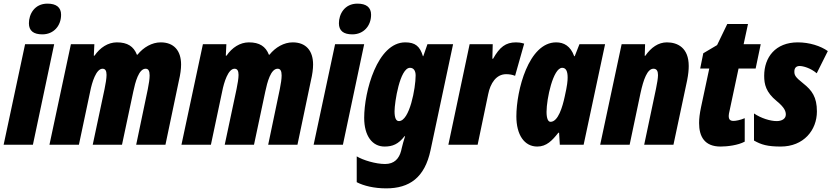

<svg xmlns="http://www.w3.org/2000/svg" viewBox="-32 -796 4573 1056"><path d="M201 -607C263 -607 304 -654 304 -715C304 -756 277 -776 229 -776C157 -776 127 -717 127 -668C127 -627 152 -607 201 -607ZM-12 0H149L266 -553H106Z M240 0H402L464 -293C474 -344 497 -418 532 -418C547 -418 554 -407 554 -384C554 -365 549 -335 543 -306L478 0H639L701 -292C712 -344 731 -418 769 -418C784 -418 791 -406 791 -381C791 -363 787 -335 781 -306L717 0H878L952 -353C960 -386 964 -417 964 -441C964 -518 924 -563 852 -563C804 -563 757 -536 724 -495H721C703 -541 669 -563 611 -563C562 -563 518 -534 488 -490H484L487 -553H358Z M966 0H1128L1190 -293C1200 -344 1223 -418 1258 -418C1273 -418 1280 -407 1280 -384C1280 -365 1275 -335 1269 -306L1204 0H1365L1427 -292C1438 -344 1457 -418 1495 -418C1510 -418 1517 -406 1517 -381C1517 -363 1513 -335 1507 -306L1443 0H1604L1678 -353C1686 -386 1690 -417 1690 -441C1690 -518 1650 -563 1578 -563C1530 -563 1483 -536 1450 -495H1447C1429 -541 1395 -563 1337 -563C1288 -563 1244 -534 1214 -490H1210L1213 -553H1084Z M1906 -607C1968 -607 2009 -654 2009 -715C2009 -756 1982 -776 1934 -776C1862 -776 1832 -717 1832 -668C1832 -627 1857 -607 1906 -607ZM1693 0H1854L1971 -553H1811Z M2092 240C2220 240 2304 181 2336 30L2460 -553H2319L2296 -487H2294C2278 -541 2252 -563 2197 -563C2043 -563 1971 -292 1971 -148C1971 -48 2016 10 2083 10C2127 10 2159 -3 2193 -47H2196C2188 -22 2182 0 2178 17L2174 34C2163 76 2137 106 2086 106C2034 106 1965 85 1930 64V206C1968 226 2026 240 2092 240ZM2162 -130C2146 -130 2138 -148 2138 -184C2138 -232 2167 -423 2223 -423C2243 -423 2254 -407 2254 -381C2254 -312 2221 -130 2162 -130Z M2434 0H2595L2653 -278C2665 -338 2697 -388 2752 -388C2770 -388 2786 -385 2801 -379L2851 -556C2831 -562 2819 -563 2806 -563C2749 -563 2716 -537 2680 -473H2676L2678 -553H2551Z M2923 10C2974 10 3005 -23 3039 -66H3043L3047 0H3178L3296 -553H3155L3129 -487H3126C3106 -543 3069 -563 3027 -563C2875 -563 2808 -298 2808 -156C2808 -54 2852 10 2923 10ZM2996 -126C2982 -126 2974 -145 2974 -181C2974 -252 3010 -423 3060 -423C3080 -423 3090 -406 3090 -370C3090 -351 3088 -327 3074 -265C3062 -209 3038 -126 2996 -126Z M3269 0H3431L3491 -285C3507 -358 3528 -418 3562 -418C3580 -418 3587 -405 3587 -383C3587 -366 3582 -337 3576 -308L3511 0H3672L3747 -353C3754 -388 3756 -413 3756 -433C3756 -533 3695 -563 3636 -563C3589 -563 3549 -535 3517 -489H3514L3516 -553H3387Z M3931 10C3968 10 4027 3 4064 -17V-146C4039 -135 4013 -131 4003 -131C3983 -131 3976 -139 3976 -159C3976 -166 3978 -176 3980 -184L4030 -419H4124L4152 -553H4058L4082 -664H3968L3912 -548L3836 -503L3819 -419H3869L3824 -208C3816 -170 3813 -144 3813 -119C3813 -45 3843 10 3931 10Z M4262 10C4388 10 4461 -80 4461 -183C4461 -262 4434 -299 4386 -337C4340 -373 4337 -384 4337 -403C4337 -423 4348 -433 4366 -433C4385 -433 4426 -422 4460 -393L4521 -515C4482 -543 4420 -563 4356 -563C4233 -563 4171 -481 4171 -379C4171 -333 4180 -289 4240 -240C4284 -204 4290 -183 4290 -166C4290 -142 4267 -130 4240 -130C4205 -130 4155 -145 4115 -172V-23C4155 0 4190 10 4262 10Z"/></svg>

Font: Noto Sans UI Condensed Black
Style: Italic
Weight: 900
Width: 3
Italic angle: -192°
Designer: Monotype Design Team
Foundry: Monotype Imaging Inc.
Version: Version 1.901